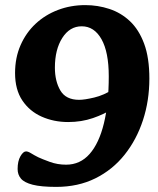

<svg xmlns="http://www.w3.org/2000/svg" viewBox="-20 -716 620 752"><path d="M200 16Q141 16 108 7.5Q75 -1 62 -16.5Q49 -32 49 -54Q49 -85 60 -104Q71 -123 82 -123Q90 -123 102 -115.5Q114 -108 130 -100Q145 -93 175 -82Q205 -71 239 -71Q294 -71 331 -113Q368 -155 387 -233Q406 -311 406 -417Q406 -512 377.5 -562.5Q349 -613 300 -613Q253 -613 224 -567.5Q195 -522 195 -451Q195 -398 216.5 -361.5Q238 -325 290 -325Q311 -325 349 -334Q387 -343 424 -367L423 -291Q389 -269 344 -253.5Q299 -238 247 -238Q191 -238 143.5 -259Q96 -280 67.5 -322.5Q39 -365 39 -430Q39 -490 60.5 -539Q82 -588 119.5 -623Q157 -658 207 -677Q257 -696 314 -696Q363 -696 408.5 -681Q454 -666 489 -633Q524 -600 544.5 -545Q565 -490 565 -408Q565 -322 540 -245.5Q515 -169 468 -110Q421 -51 353.5 -17.5Q286 16 200 16Z"/></svg>

Font: Alkatra SemiBold
Style: Regular
Weight: 600
Designer: Suman Bhandary
Version: Version 1.100;gftools[0.9.22]